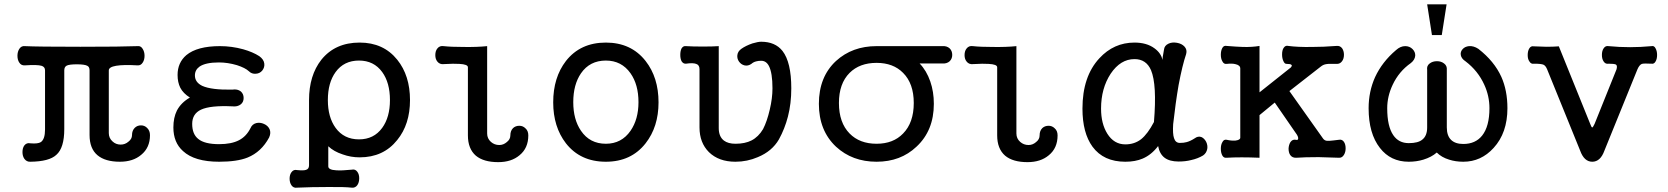

<svg xmlns="http://www.w3.org/2000/svg" viewBox="-20 -738 7793 897"><path d="M95.7 -522.5Q80.1 -524.4 70.3 -509.8Q61.5 -496.1 61.5 -477.5Q61.5 -458 70.3 -445.3Q79.1 -431.6 95.7 -432.6Q154.3 -436.5 173.8 -430.7Q190.4 -425.8 190.4 -409.2V-132.8Q190.4 -87.9 170.9 -74.2Q157.2 -65.4 122.1 -68.4Q104.5 -72.3 93.8 -58.6Q85 -46.9 85 -27.3Q85 -8.8 93.8 3.9Q104.5 18.6 122.1 17.6Q210 16.6 243.2 -14.6Q280.3 -46.9 280.3 -134.8V-409.2Q280.3 -425.8 292 -431.6Q304.7 -437.5 338.9 -437.5Q375 -437.5 387.7 -430.7Q398.4 -425.8 398.4 -409.2V-107.4Q398.4 -43.9 435.5 -12.7Q471.7 17.6 540 17.6Q601.6 17.6 639.6 -14.6Q680.7 -47.9 680.7 -106.4Q680.7 -127.9 667 -140.6Q655.3 -152.3 638.7 -152.3Q621.1 -152.3 609.4 -140.6Q596.7 -127.9 596.7 -106.4Q596.7 -88.9 580.1 -76.2Q564.5 -62.5 543.9 -62.5Q521.5 -62.5 505.9 -77.1Q488.3 -92.8 488.3 -116.2V-409.2Q488.3 -424.8 522.5 -430.7Q556.6 -436.5 623 -432.6Q637.7 -431.6 646.5 -445.3Q655.3 -458 655.3 -477.5Q655.3 -496.1 646.5 -509.8Q637.7 -524.4 623 -522.5Q549.8 -519.5 355.5 -519.5Q154.3 -519.5 95.7 -522.5Z M1007.8 -522.5Q901.4 -522.5 850.6 -480.5Q809.6 -445.3 809.6 -387.7Q809.6 -353.5 822.3 -328.1Q835.9 -301.8 867.2 -282.2Q826.2 -258.8 806.6 -221.7Q790 -188.5 790 -142.6Q790 -72.3 835 -32.2Q888.7 17.6 1003.9 17.6Q1087.9 17.6 1136.7 -2Q1201.2 -28.3 1237.3 -95.7Q1247.1 -117.2 1239.3 -134.8Q1231.4 -151.4 1212.9 -159.2Q1195.3 -167 1177.7 -163.1Q1158.2 -158.2 1150.4 -139.6Q1130.9 -100.6 1096.7 -83Q1061.5 -64.5 1003.9 -64.5Q935.5 -64.5 906.2 -88.9Q877.9 -111.3 877.9 -159.2Q877.9 -206.1 918.9 -225.6Q962.9 -246.1 1065.4 -241.2Q1089.8 -238.3 1105.5 -251Q1118.2 -261.7 1118.2 -280.3Q1118.2 -298.8 1105.5 -310.5Q1089.8 -323.2 1065.4 -319.3Q967.8 -317.4 924.8 -336.9Q890.6 -353.5 890.6 -385.7Q890.6 -411.1 912.1 -426.8Q940.4 -446.3 1002.9 -446.3Q1043.9 -446.3 1086.9 -433.6Q1126 -420.9 1142.6 -405.3Q1156.2 -391.6 1175.8 -393.6Q1193.4 -394.5 1205.1 -408.2Q1216.8 -422.9 1214.8 -440.4Q1212.9 -460 1191.4 -475.6Q1161.1 -495.1 1116.2 -507.8Q1062.5 -522.5 1007.8 -522.5Z M1657.2 -455.1Q1726.6 -455.1 1765.6 -401.4Q1801.8 -351.6 1801.8 -270.5Q1801.8 -190.4 1765.6 -140.6Q1726.6 -86.9 1657.2 -86.9Q1586.9 -86.9 1547.9 -140.6Q1511.7 -190.4 1511.7 -270.5Q1511.7 -351.6 1547.9 -401.4Q1586.9 -455.1 1657.2 -455.1ZM1423.8 34.2Q1423.8 51.8 1409.2 55.7Q1398.4 59.6 1368.2 56.6Q1351.6 52.7 1341.8 66.4Q1333 78.1 1333 96.7Q1333 115.2 1341.8 127.9Q1351.6 141.6 1368.2 138.7Q1434.6 135.7 1511.7 135.7Q1588.9 134.8 1623 138.7Q1639.6 140.6 1649.4 127Q1658.2 114.3 1658.2 94.7Q1658.2 76.2 1649.4 64.5Q1639.6 50.8 1623 54.7Q1576.2 59.6 1550.8 57.6Q1513.7 55.7 1513.7 39.1V-54.7Q1539.1 -30.3 1581.1 -16.6Q1619.1 -2.9 1660.2 -2.9Q1771.5 -2.9 1835.9 -84Q1895.5 -157.2 1895.5 -270.5Q1895.5 -384.8 1835.9 -459Q1771.5 -539.1 1660.2 -539.1Q1545.9 -539.1 1481.4 -459Q1423.8 -385.7 1423.8 -270.5Z M2166 -423.8V-105.5Q2166 -43 2203.1 -10.7Q2239.3 19.5 2307.6 19.5Q2369.1 19.5 2407.2 -12.7Q2448.2 -45.9 2448.2 -105.5Q2448.2 -127 2434.6 -138.7Q2422.9 -150.4 2406.2 -150.4Q2388.7 -150.4 2377 -139.6Q2364.3 -127 2364.3 -105.5Q2364.3 -86.9 2347.7 -74.2Q2332 -60.5 2312.5 -60.5Q2290 -60.5 2273.4 -75.2Q2255.9 -90.8 2255.9 -114.3V-522.5Q2209 -517.6 2146.5 -518.6Q2086.9 -518.6 2052.7 -522.5Q2034.2 -525.4 2023.4 -511.7Q2013.7 -500 2013.7 -480.5Q2013.7 -461.9 2023.4 -450.2Q2034.2 -436.5 2052.7 -438.5Q2102.5 -441.4 2126 -439.5Q2166 -437.5 2166 -423.8Z M2810.5 -539.1Q2691.4 -539.1 2624 -453.1Q2564.5 -376 2564.5 -259.8Q2564.5 -145.5 2624 -68.4Q2691.4 17.6 2810.5 17.6Q2928.7 17.6 2996.1 -68.4Q3056.6 -145.5 3056.6 -259.8Q3056.6 -376 2996.1 -453.1Q2928.7 -539.1 2810.5 -539.1ZM2810.5 -455.1Q2883.8 -455.1 2925.8 -395.5Q2962.9 -342.8 2962.9 -260.7Q2962.9 -180.7 2925.8 -127Q2883.8 -66.4 2810.5 -66.4Q2735.4 -66.4 2694.3 -127Q2658.2 -179.7 2658.2 -260.7Q2658.2 -342.8 2694.3 -395.5Q2735.4 -455.1 2810.5 -455.1Z M3248 -415V-142.6Q3248 -71.3 3292 -27.3Q3337.9 17.6 3416 17.6Q3470.7 17.6 3520.5 -3.9Q3586.9 -31.2 3619.1 -86.9Q3646.5 -136.7 3661.1 -193.4Q3676.8 -253.9 3676.8 -325.2Q3676.8 -447.3 3635.7 -500Q3601.6 -543 3536.1 -543Q3521.5 -543 3495.1 -535.2Q3463.9 -524.4 3443.4 -509.8Q3426.8 -498 3424.8 -480.5Q3422.9 -463.9 3432.6 -450.2Q3442.4 -436.5 3458 -432.6Q3474.6 -428.7 3490.2 -439.5Q3500 -448.2 3512.7 -451.2Q3522.5 -454.1 3536.1 -454.1Q3559.6 -454.1 3572.3 -429.7Q3588.9 -397.5 3588.9 -325.2Q3588.9 -279.3 3576.2 -225.6Q3563.5 -170.9 3544.9 -134.8Q3523.4 -98.6 3491.2 -82Q3460.9 -66.4 3416 -66.4Q3381.8 -66.4 3362.3 -81.1Q3337.9 -99.6 3337.9 -139.6V-522.5Q3309.6 -520.5 3264.6 -520.5Q3214.8 -520.5 3184.6 -522.5Q3171.9 -524.4 3164.1 -511.7Q3158.2 -500 3158.2 -481.4Q3158.2 -463.9 3164.1 -452.1Q3171.9 -439.5 3184.6 -440.4Q3217.8 -445.3 3232.4 -439.5Q3248 -434.6 3248 -415Z M3899.4 -256.8Q3899.4 -347.7 3949.2 -397.5Q3996.1 -444.3 4075.2 -444.3Q4153.3 -444.3 4199.2 -397.5Q4249 -347.7 4249 -256.8Q4249 -165 4199.2 -114.3Q4153.3 -66.4 4075.2 -66.4Q3996.1 -66.4 3949.2 -114.3Q3899.4 -165 3899.4 -256.8ZM4380.9 -522.5H4075.2Q3961.9 -522.5 3885.7 -453.1Q3805.7 -378.9 3805.7 -252.9Q3805.7 -127.9 3885.7 -52.7Q3961.9 17.6 4075.2 17.6Q4187.5 17.6 4261.7 -52.7Q4342.8 -127.9 4342.8 -252.9Q4342.8 -309.6 4326.2 -357.4Q4308.6 -408.2 4276.4 -441.4H4380.9Q4403.3 -439.5 4417 -452.1Q4428.7 -463.9 4428.7 -481.4Q4428.7 -500 4417 -511.7Q4403.3 -524.4 4380.9 -522.5Z M4638.7 -423.8V-105.5Q4638.7 -43 4675.8 -10.7Q4711.9 19.5 4780.3 19.5Q4841.8 19.5 4879.9 -12.7Q4920.9 -45.9 4920.9 -105.5Q4920.9 -127 4907.2 -138.7Q4895.5 -150.4 4878.9 -150.4Q4861.3 -150.4 4849.6 -139.6Q4836.9 -127 4836.9 -105.5Q4836.9 -86.9 4820.3 -74.2Q4804.7 -60.5 4785.2 -60.5Q4762.7 -60.5 4746.1 -75.2Q4728.5 -90.8 4728.5 -114.3V-522.5Q4681.6 -517.6 4619.1 -518.6Q4559.6 -518.6 4525.4 -522.5Q4506.8 -525.4 4496.1 -511.7Q4486.3 -500 4486.3 -480.5Q4486.3 -461.9 4496.1 -450.2Q4506.8 -436.5 4525.4 -438.5Q4575.2 -441.4 4598.6 -439.5Q4638.7 -437.5 4638.7 -423.8Z M5521.5 -485.4Q5527.3 -505.9 5513.7 -520.5Q5501 -534.2 5478.5 -538.1Q5456.1 -542 5439.5 -534.2Q5419.9 -525.4 5418 -505.9L5412.1 -471.7L5411.1 -458Q5404.3 -490.2 5373 -512.7Q5336.9 -539.1 5280.3 -539.1Q5183.6 -539.1 5116.2 -465.8Q5037.1 -380.9 5037.1 -230.5Q5037.1 -117.2 5084 -52.7Q5135.7 17.6 5237.3 17.6Q5284.2 17.6 5318.4 2.9Q5359.4 -14.6 5390.6 -55.7Q5397.5 -18.6 5420.9 -1Q5444.3 16.6 5486.3 16.6Q5518.6 16.6 5544.9 9.8Q5576.2 2.9 5600.6 -11.7Q5616.2 -22.5 5620.1 -42Q5623 -58.6 5615.2 -75.2Q5606.4 -91.8 5592.8 -97.7Q5577.1 -103.5 5561.5 -91.8Q5542 -79.1 5524.4 -74.2Q5510.7 -70.3 5492.2 -70.3Q5471.7 -70.3 5464.8 -92.8Q5458 -112.3 5460.9 -158.2Q5471.7 -255.9 5486.3 -340.8Q5503.9 -433.6 5521.5 -485.4ZM5280.3 -461.9Q5335 -461.9 5357.4 -410.2Q5385.7 -342.8 5371.1 -168Q5341.8 -112.3 5311.5 -87.9Q5280.3 -63.5 5237.3 -63.5Q5184.6 -63.5 5153.3 -113.3Q5124 -160.2 5124 -230.5Q5124 -325.2 5168.9 -393.6Q5214.8 -461.9 5280.3 -461.9Z M5774.4 -418V-94.7Q5774.4 -84 5751 -81.1Q5731.4 -80.1 5710.9 -85Q5697.3 -87.9 5690.4 -73.2Q5683.6 -61.5 5683.6 -43Q5683.6 -24.4 5690.4 -11.7Q5697.3 1 5710.9 -1Q5741.2 -2.9 5781.2 -2.9Q5821.3 -2.9 5864.3 -1V-200.2L5935.5 -258.8L6033.2 -117.2Q6045.9 -100.6 6044.9 -90.8Q6044.9 -82 6033.2 -85Q6018.6 -87.9 6008.8 -74.2Q6001 -61.5 6000 -43.9Q6000 -25.4 6007.8 -13.7Q6017.6 0 6036.1 -1Q6074.2 -3.9 6140.6 -3.9Q6193.4 -2.9 6235.4 -1Q6250 0 6258.8 -14.6Q6266.6 -27.3 6266.6 -44.9Q6266.6 -63.5 6258.8 -75.2Q6250 -87.9 6235.4 -85L6210.9 -82Q6187.5 -79.1 6179.7 -80.1Q6168 -81.1 6161.1 -90.8L6003.9 -312.5L6150.4 -426.8Q6162.1 -436.5 6176.8 -438.5Q6185.5 -440.4 6203.1 -439.5H6223.6Q6240.2 -438.5 6250 -452.1Q6258.8 -463.9 6258.8 -482.4Q6258.8 -500 6250 -512.7Q6240.2 -525.4 6223.6 -523.4Q6162.1 -518.6 6107.4 -518.6Q6042 -517.6 5999 -523.4Q5985.4 -527.3 5976.6 -513.7Q5969.7 -502.9 5969.7 -483.4Q5969.7 -465.8 5975.6 -453.1Q5981.4 -438.5 5992.2 -439.5Q6008.8 -439.5 6012.7 -435.5Q6018.6 -432.6 6010.7 -422.9L5864.3 -306.6V-523.4Q5830.1 -517.6 5788.1 -518.6Q5758.8 -519.5 5710.9 -523.4Q5697.3 -526.4 5690.4 -513.7Q5683.6 -501 5683.6 -482.4Q5683.6 -463.9 5690.4 -452.1Q5697.3 -437.5 5710.9 -439.5Q5735.4 -442.4 5751 -438.5Q5774.4 -433.6 5774.4 -418Z M6571.3 -443.4Q6515.6 -404.3 6486.3 -341.8Q6460.9 -288.1 6460.9 -232.4Q6460.9 -147.5 6489.3 -106.4Q6514.6 -69.3 6561.5 -69.3Q6605.5 -69.3 6625 -85.9Q6647.5 -103.5 6647.5 -142.6V-411.1Q6644.5 -430.7 6659.2 -441.4Q6672.9 -452.1 6693.4 -452.1Q6712.9 -452.1 6726.6 -441.4Q6741.2 -430.7 6739.3 -411.1V-142.6Q6739.3 -103.5 6759.8 -84Q6779.3 -65.4 6816.4 -65.4Q6873 -65.4 6904.3 -104.5Q6938.5 -147.5 6938.5 -232.4Q6938.5 -290 6914.1 -342.8Q6884.8 -407.2 6827.1 -451.2Q6807.6 -463.9 6804.7 -480.5Q6801.8 -496.1 6813.5 -508.8Q6824.2 -520.5 6842.8 -522.5Q6864.3 -524.4 6886.7 -509.8Q6960.9 -452.1 6994.1 -378.9Q7022.5 -315.4 7022.5 -232.4Q7022.5 -117.2 6958 -46.9Q6899.4 17.6 6816.4 17.6Q6780.3 17.6 6750 7.8Q6714.8 -2.9 6692.4 -25.4Q6668 -3.9 6629.9 7.8Q6597.7 17.6 6561.5 17.6Q6476.6 17.6 6426.8 -46.9Q6374 -114.3 6374 -232.4Q6374 -310.5 6404.3 -377.9Q6437.5 -449.2 6502 -503.9Q6522.5 -522.5 6544.9 -522.5Q6565.4 -522.5 6579.1 -508.8Q6592.8 -495.1 6591.8 -477.5Q6589.8 -458 6571.3 -443.4ZM6738.3 -717.8H6647.5L6669.9 -574.2H6715.8Z M7208 -414.1 7362.3 -34.2Q7380.9 17.6 7418.9 17.6Q7457 17.6 7475.6 -34.2L7629.9 -414.1Q7638.7 -434.6 7650.4 -439.5Q7660.2 -442.4 7696.3 -440.4Q7708 -438.5 7714.8 -451.2Q7721.7 -462.9 7721.7 -481.4Q7721.7 -499 7714.8 -511.7Q7708 -525.4 7696.3 -522.5Q7644.5 -517.6 7595.7 -517.6Q7543.9 -517.6 7495.1 -522.5Q7480.5 -525.4 7471.7 -511.7Q7463.9 -500 7463.9 -481.4Q7463.9 -462.9 7471.7 -451.2Q7480.5 -437.5 7495.1 -440.4Q7521.5 -440.4 7529.3 -436.5Q7537.1 -431.6 7532.2 -414.1L7429.7 -159.2Q7421.9 -142.6 7418.9 -142.6Q7415 -142.6 7409.2 -159.2L7262.7 -521.5Q7236.3 -519.5 7205.1 -519.5Q7185.5 -519.5 7146.5 -521.5H7145.5Q7131.8 -524.4 7124 -510.7Q7117.2 -499 7117.2 -480.5Q7117.2 -461.9 7125 -451.2Q7132.8 -437.5 7147.5 -440.4Q7180.7 -440.4 7191.4 -435.5Q7201.2 -430.7 7208 -414.1Z"/></svg>

Font: Gungsuh
Style: Regular
Weight: 400
Version: Version 2.21